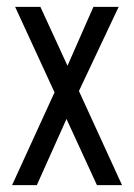

<svg xmlns="http://www.w3.org/2000/svg" viewBox="-20 -537 389 557"><path d="M261.2 0 172.9 -191.9 86.9 0H15.1L138.2 -269L23.9 -517.1H97.2L175.8 -346.2L251 -517.1H324.2L209 -272.9L334 0Z"/></svg>

Font: D-DIN Condensed
Style: Regular
Weight: 400
Width: 3
Designer: Charles Nix
Foundry: Datto Inc.
Version: Version 1.00